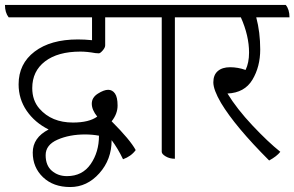

<svg xmlns="http://www.w3.org/2000/svg" viewBox="-45 -620 1187 774"><path d="M379 -550V-437Q379 -428 369 -416.5Q359 -405 353.5 -405Q348 -405 339 -406Q306 -412 279 -412Q188 -412 136.5 -372.5Q85 -333 85 -265Q85 -215 114 -182Q163 -126 249 -126Q314 -126 347 -150Q325 -177 325 -202Q325 -227 349.5 -242.5Q374 -258 391 -258Q408 -258 418.5 -243Q429 -228 429 -194.5Q429 -161 405 -131Q480 -56 502 -15Q484 10 451 22Q430 -22 405 -55Q405 23 355.5 78.5Q306 134 238 134Q170 134 128.5 94.5Q87 55 87 -5Q87 -65 151 -98Q95 -126 62.5 -173.5Q30 -221 30 -280Q30 -363 94.5 -412Q159 -461 269 -461Q296 -461 326 -458V-550H-10Q-25 -569 -25 -600H497Q512 -582 512 -550ZM225 90Q287 90 320.5 41.5Q354 -7 354 -73Q327 -78 298 -78Q235 -78 187 -57Q139 -36 139 5.5Q139 47 164 68.5Q189 90 225 90Z M805 -550H660V20Q639 20 623 10.5Q607 1 607 -8V-550H477Q462 -569 462 -600H790Q805 -582 805 -550Z M1122 -550H988Q1004 -490 1004 -420.5Q1004 -351 972.5 -298.5Q941 -246 872 -243Q910 -181 972.5 -114.5Q1035 -48 1085 -8Q1071 10 1040 27Q903 -110 846 -205Q815 -258 815 -288Q815 -318 833 -333.5Q851 -349 882.5 -349Q914 -349 945 -338Q959 -367 959 -408Q959 -476 926 -550H770Q755 -569 755 -600H1107Q1122 -582 1122 -550Z"/></svg>

Font: Karma Light
Style: Regular
Weight: 300
Designer: Joana Correia
Foundry: Indian Type Foundry
Version: Version 1.202;PS 1.0;hotconv 1.0.78;makeotf.lib2.5.61930; tt